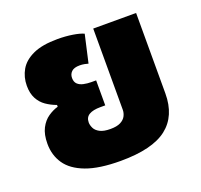

<svg xmlns="http://www.w3.org/2000/svg" viewBox="-104 -675 846 808"><g transform="rotate(-20 318.5 -271.5)"><path d="M306 15Q210 15 151.5 -7Q93 -29 66.5 -68Q40 -107 40 -158Q40 -200 54 -227Q68 -254 90 -269Q112 -284 134 -290V-298Q109 -307 88 -321.5Q67 -336 54.5 -359.5Q42 -383 42 -417Q42 -456 60.5 -488Q79 -520 120.5 -539Q162 -558 230 -558Q266 -558 297.5 -553Q329 -548 346 -540L318 -416Q312 -418 301.5 -420Q291 -422 280 -422Q255 -422 243.5 -411Q232 -400 232 -383Q232 -365 242 -355.5Q252 -346 268.5 -342.5Q285 -339 302 -339H324V-227H302Q269 -227 251.5 -216.5Q234 -206 234 -183Q234 -171 240.5 -157.5Q247 -144 264 -135Q281 -126 311 -126Q340 -126 356.5 -134.5Q373 -143 380 -156.5Q387 -170 387 -184V-548H579V-188Q579 -87 513.5 -36Q448 15 306 15Z"/></g></svg>

Font: Noto Sans Thai Black
Style: Regular
Weight: 900
Version: Version 2.001